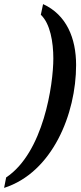

<svg xmlns="http://www.w3.org/2000/svg" viewBox="-62 -779 394 936"><path d="M-42 137C193 62 309 -223 309 -462C309 -593 262 -707 148 -759L137 -707C183 -664 198 -573 198 -494C198 -367 150 -35 -32 86Z"/></svg>

Font: Noto Serif Condensed Semi
Style: Italic
Weight: 600
Width: 3
Italic angle: -12°
Designer: Monotype Design Team
Foundry: Monotype Imaging Inc.
Version: Version 1.901